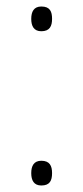

<svg xmlns="http://www.w3.org/2000/svg" viewBox="-20 -561 256 590"><path d="M107 -465C133 -465 140 -481 140 -503C140 -525 134 -541 107 -541C84 -541 76 -525 76 -503C76 -481 84 -465 107 -465ZM107 9C133 9 140 -6 140 -29C140 -51 133 -67 107 -67C84 -67 76 -51 76 -29C76 -7 84 9 107 9Z"/></svg>

Font: Noto Sans Malayalam Condensed ExtraLight
Style: Regular
Weight: 200
Width: 3
Designer: Jelle Bosma - Monotype Design Team
Foundry: Monotype Imaging Inc.
Version: Version 2.104